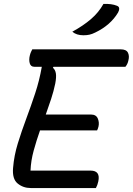

<svg xmlns="http://www.w3.org/2000/svg" viewBox="-20 -949 670 969"><path d="M135 0Q97 0 69 -23Q41 -46 46 -102Q51 -164 70 -225.5Q89 -287 112.5 -350Q136 -413 157.5 -478Q179 -543 191 -612H153Q135 -612 130 -630Q125 -648 131 -671Q134 -682 137 -688Q140 -694 143 -700H589Q617 -700 625.5 -683.5Q634 -667 628 -644Q626 -634 622 -626Q618 -618 613 -612H250L247 -607Q259 -597 262 -578.5Q265 -560 259 -528Q251 -489 238 -449.5Q225 -410 211 -371H439Q465 -371 473.5 -351Q482 -331 477 -310Q474 -298 470 -291H182Q164 -240 150 -189Q136 -138 134 -88H437Q488 -88 476 -33Q472 -14 464 0ZM502 -929Q543 -931 570 -920Q581 -916 581.5 -906.5Q582 -897 576 -886Q538 -822 461 -785Q445 -777 431.5 -774Q418 -771 401 -771Q366 -771 345 -789Q400 -819 439 -852.5Q478 -886 502 -929Z"/></svg>

Font: Recursive Mn Csl St
Style: Italic
Weight: 400
Italic angle: -15°
Monospace: yes
Version: Version 1.079;hotconv 1.0.112;makeotfexe 2.5.65598; ttfautoh